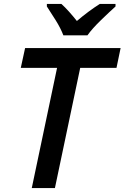

<svg xmlns="http://www.w3.org/2000/svg" viewBox="-20 -959 635 979"><path d="M142 0 271 -613H86L108 -714H595L574 -613H389L260 0ZM303 -779H426Q450 -813 495.5 -857Q541 -901 569 -926V-939H489Q432 -903 372 -852Q353 -876 332 -899.5Q311 -923 293 -939H219V-926Q238 -897 263.5 -856.5Q289 -816 303 -779Z"/></svg>

Font: Noto Sans UI Medium
Style: Italic
Weight: 500
Italic angle: -12°
Designer: Monotype Design Team
Foundry: Monotype Imaging Inc.
Version: Version 1.901